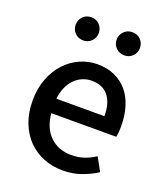

<svg xmlns="http://www.w3.org/2000/svg" viewBox="-144 -879 854 991"><g transform="rotate(20 282.5 -384.0)"><path d="M316 13Q260 13 211 -6.5Q162 -26 126 -62.5Q90 -99 69 -152.5Q48 -206 48 -274Q48 -341 69 -395Q90 -449 125 -486.5Q160 -524 205.5 -544Q251 -564 299 -564Q354 -564 395.5 -545Q437 -526 465.5 -492Q494 -458 508.5 -410Q523 -362 523 -303Q523 -286 521.5 -270.5Q520 -255 518 -245H161Q168 -166 213.5 -121.5Q259 -77 331 -77Q368 -77 400 -87.5Q432 -98 462 -118L502 -45Q464 -20 417 -3.5Q370 13 316 13ZM424 -324Q424 -396 392.5 -435Q361 -474 301 -474Q275 -474 251 -464Q227 -454 208 -435Q189 -416 176.5 -388Q164 -360 160 -324ZM187 -654Q159 -654 141 -672.5Q123 -691 123 -717Q123 -744 141 -762.5Q159 -781 187 -781Q214 -781 232 -762.5Q250 -744 250 -717Q250 -691 232 -672.5Q214 -654 187 -654ZM412 -654Q385 -654 366.5 -672.5Q348 -691 348 -717Q348 -744 366.5 -762.5Q385 -781 412 -781Q440 -781 458 -762.5Q476 -744 476 -717Q476 -691 458 -672.5Q440 -654 412 -654Z"/></g></svg>

Font: Kinto Sans Med
Style: Regular
Weight: 500
Designer: Authors: Ryoko NISHIZUKA  (kana & ideographs); Paul D. Hunt (Latin, Greek & Cyrillic); Wenlong ZHANG  (bopomofo); Sandol
Foundry: Adobe Systems Incorporated, ookami Inc.
Version: Version 0.001